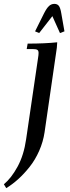

<svg xmlns="http://www.w3.org/2000/svg" viewBox="-79 -663 362 986"><path d="M-59.1 283.2Q-21 252 11.2 192.9Q43.5 133.8 55.2 51.8L116.2 -363.8Q119.1 -380.9 119.1 -391.1Q119.1 -402.8 112.8 -407Q106.4 -411.1 88.9 -411.1H58.1L63 -439Q151.4 -439 214.8 -445.8L212.9 -418L149.9 16.1Q142.6 65.4 122.1 111.8Q101.6 158.2 73.2 193.8Q44.9 229.5 14.9 256.6Q-15.1 283.7 -46.9 303.2ZM101.1 -502 147 -594.2Q160.6 -621.1 172.6 -632.1Q184.6 -643.1 200.2 -643.1Q215.8 -643.1 223.6 -632.3Q231.4 -621.6 235.8 -594.2L252 -502L229 -493.2L189.9 -580.1L122.1 -493.2Z"/></svg>

Font: Dihjauti S
Style: Bold Italic
Weight: 700
Italic angle: -9°
Designer: T. Christopher White
Version: Version 3.0.0